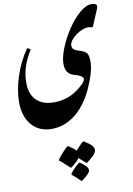

<svg xmlns="http://www.w3.org/2000/svg" viewBox="-153 -782 1214 1758"><g transform="rotate(-10 453.5 97.0)"><path d="M271 371C449 371 582 240 662 61C706 -38 727 -117 727 -177C727 -220 719 -249 703 -262C654 -302 579 -287 579 -350C579 -410 691 -488 759 -488C771 -488 786 -484 790 -482L803 -484L869 -639C874 -650 875 -658 875 -664C875 -682 858 -692 826 -692C685 -692 479 -360 479 -195C479 -133 506 -95 559 -81C612 -67 639 -49 639 -30C639 -6 608 27 547 70C486 113 414 135 332 135C229 135 114 86 114 -84C114 -201 151 -286 208 -381L177 -397C75 -251 18 -67 18 81C18 242 104 371 271 371ZM379 750H387C424 723 451 697 465 676C512 717 519 723 527 732H535C581 700 627 660 627 627C627 595 596 570 541 535H531C520 542 491 572 461 606C448 592 427 575 393 553H383C366 564 305 631 287 659V669C316 690 323 698 379 750ZM454 886H463C515 847 541 823 541 799C541 772 502 741 470 719H462C440 736 397 776 376 807V815C410 843 420 852 454 886Z"/></g></svg>

Font: Noto Nastaliq Urdu
Style: Bold
Weight: 700
Designer: Monotype Design Team (Patrick Giasson: type design, Kamal Mansour: OpenType code, Glenda Bellarosa). Updated by Simon Co
Foundry: Monotype Imaging Inc., Simon Cozens
Version: Version 3.009